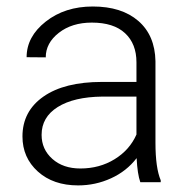

<svg xmlns="http://www.w3.org/2000/svg" viewBox="-20 -558 576 588"><path d="M409.7 0Q400.9 -24.9 398.4 -73.7Q367.7 -33.7 320.1 -12Q272.5 9.8 219.2 9.8Q143.1 9.8 95.9 -32.7Q48.8 -75.2 48.8 -140.1Q48.8 -217.3 113 -262.2Q177.2 -307.1 292 -307.1H397.9V-367.2Q397.9 -423.8 363 -456.3Q328.1 -488.8 261.2 -488.8Q200.2 -488.8 160.2 -457.5Q120.1 -426.3 120.1 -382.3L61.5 -382.8Q61.5 -445.8 120.1 -491.9Q178.7 -538.1 264.2 -538.1Q352.5 -538.1 403.6 -493.9Q454.6 -449.7 456.1 -370.6V-120.6Q456.1 -43.9 472.2 -5.9V0ZM226.1 -42Q284.7 -42 330.8 -70.3Q377 -98.6 397.9 -146V-262.2H293.5Q206.1 -261.2 156.7 -230.2Q107.4 -199.2 107.4 -145Q107.4 -100.6 140.4 -71.3Q173.3 -42 226.1 -42Z"/></svg>

Font: TypoPRO Roboto
Style: Regular
Weight: 300
Designer: Google
Version: Version 2.136; 2016